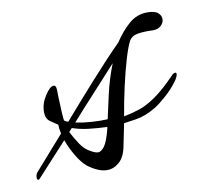

<svg xmlns="http://www.w3.org/2000/svg" viewBox="-53 -387 504 484"><g transform="rotate(-10 199.5 -145.0)"><path d="M185 42Q173 42 160.5 36.5Q148 31 136 22Q123 11 111 -9Q99 -29 91 -51L14 33Q11 36 10 36Q6 36 6 30Q6 21 12 15L86 -69Q83 -81 83 -92Q76 -97 64.5 -104.5Q53 -112 53 -130Q53 -151 66 -171Q79 -191 88 -191Q95 -191 95 -179Q95 -175 95.5 -158Q96 -141 97 -123.5Q98 -106 99 -100Q105 -96 109 -95Q148 -140 191 -188Q234 -236 268 -270Q285 -296 305.5 -314Q326 -332 353 -332Q372 -332 380 -325Q388 -318 388 -309Q388 -300 380.5 -292.5Q373 -285 359 -285Q337 -286 321 -283.5Q305 -281 298 -269Q291 -256 282 -226Q273 -196 264.5 -158Q256 -120 250 -84Q271 -88 290.5 -94.5Q310 -101 333 -117Q356 -133 386 -164Q391 -170 396 -170Q399 -170 399 -166Q399 -164 397 -159Q395 -154 389 -146Q377 -130 359.5 -114.5Q342 -99 329 -91Q302 -75 278 -71.5Q254 -68 247 -67Q243 -46 240 -32.5Q237 -19 236 -13Q231 16 216.5 29Q202 42 185 42ZM208 -84Q213 -107 221.5 -145Q230 -183 245 -221Q219 -192 187.5 -158Q156 -124 126 -90Q145 -86 167 -84.5Q189 -83 208 -84ZM170 -6Q178 -6 186.5 -17.5Q195 -29 203 -61Q203 -64 204 -65Q180 -66 157.5 -68.5Q135 -71 115 -78L107 -69Q115 -53 126 -36.5Q137 -20 151 -13Q156 -10 161 -8Q166 -6 170 -6Z"/></g></svg>

Font: Hurricane
Style: Regular
Weight: 400
Designer: Robert E. Leuschke
Foundry: Robert E. Leuschke
Version: Version 1.010; ttfautohint (v1.8.3)